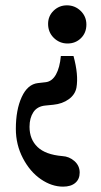

<svg xmlns="http://www.w3.org/2000/svg" viewBox="-20 -486 382 727"><path d="M162.1 -395.5Q162.1 -425.3 183.1 -445.6Q204.1 -465.8 233.4 -465.8Q263.7 -465.8 285.4 -444.8Q307.1 -423.8 307.1 -393.1Q307.1 -361.8 286.6 -341.6Q266.1 -321.3 235.8 -321.3Q205.6 -321.3 183.8 -342.5Q162.1 -363.8 162.1 -395.5ZM218.8 220.7Q175.8 220.7 134.8 192.6Q93.8 164.6 66.9 113.3Q40 62 40 2Q40 -70.3 62.3 -118.7Q84.5 -167 123.5 -171.4L153.3 -174.8Q177.2 -177.7 191.9 -203.9Q206.5 -230 210.4 -273.9H258.3Q277.8 -202.6 269.5 -154.3Q264.6 -127.9 240.5 -110.4Q216.3 -92.8 182.1 -89.4L151.9 -86.4Q121.1 -83.5 106.4 -61.3Q91.8 -39.1 91.8 -5.9Q91.8 41.5 122.1 70.6Q152.3 99.6 215.8 105Q242.2 106.4 262 124Q281.7 141.6 281.7 167.5Q281.7 192.4 265.1 206.5Q248.5 220.7 218.8 220.7Z"/></svg>

Font: Elstob SemiBold
Style: Regular
Weight: 600
Designer: Peter S. Baker
Version: Version 1.015